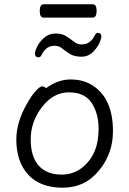

<svg xmlns="http://www.w3.org/2000/svg" viewBox="-20 -856 602 894"><path d="M411 -774H183Q165 -774 165 -805Q165 -836 184 -836H412Q430 -836 430 -805Q430 -774 411 -774ZM451 -679Q444 -648 419 -620Q394 -592 360 -592Q326 -592 306 -604.5Q286 -617 270 -630Q254 -643 235 -643Q194 -643 174 -601Q168 -589 160 -589Q143 -589 143 -606Q143 -620 154.5 -642Q166 -664 187.5 -682Q209 -700 239 -700Q269 -700 289 -687Q309 -674 325 -661.5Q341 -649 360 -649Q401 -649 421 -691Q427 -703 434 -703Q452 -703 452 -686Q452 -682 451 -679ZM194 -445Q249 -486 309 -486Q369 -486 413 -457Q506 -396 506 -245Q506 -143 444 -66Q378 18 272.5 18Q167 18 111.5 -42.5Q56 -103 56 -207Q56 -287 106 -374Q126 -410 146 -432Q166 -454 176.5 -454Q187 -454 194 -445ZM267 -43Q316 -43 354.5 -69.5Q393 -96 416 -142Q439 -188 439 -258Q439 -328 406.5 -377Q374 -426 301 -426Q228 -426 175.5 -357.5Q123 -289 123 -207.5Q123 -126 160.5 -84.5Q198 -43 267 -43Z"/></svg>

Font: QiushuiShotai
Style: Regular
Weight: 600
Designer: Fontworks Inc.
Foundry: Fontworks Inc.
Version: Version 1.250